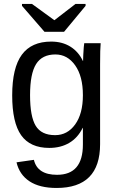

<svg xmlns="http://www.w3.org/2000/svg" viewBox="-20 -748 596 976"><path d="M267.6 207.5Q181.2 207.5 129.9 173.6Q78.6 139.6 64 77.1L152.3 64.5Q170.4 140.6 270 140.6Q401.4 140.6 401.4 -13.2V-98.1H400.4Q375.5 -47.4 332 -21.7Q288.6 3.9 230.5 3.9Q133.3 3.9 87.6 -60.5Q42 -125 42 -263.2Q42 -403.3 91.1 -470Q140.1 -536.6 240.2 -536.6Q296.4 -536.6 337.6 -511Q378.9 -485.4 401.4 -438H402.3Q402.3 -447.8 403.3 -468.5Q404.3 -489.3 405.8 -507.8Q407.2 -526.4 408.2 -528.3H491.7Q488.8 -502 488.8 -418.9V-15.1Q488.8 207.5 267.6 207.5ZM401.4 -264.2Q401.4 -360.4 362.1 -415.8Q322.8 -471.2 261.7 -471.2Q194.3 -471.2 163.6 -422.4Q132.8 -373.5 132.8 -264.2Q132.8 -155.8 161.6 -108.4Q190.4 -61 260.3 -61Q322.8 -61 362.1 -115.5Q401.4 -169.9 401.4 -264.2ZM415 -718.3 305.7 -586.4H206.1L91.8 -718.3V-728H142.6L255.9 -645.5H256.8L363.8 -728H415Z"/></svg>

Font: Arimo
Style: Regular
Weight: 400
Designer: Steve Matteson
Foundry: Monotype Imaging Inc.
Version: Version 1.33